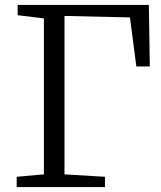

<svg xmlns="http://www.w3.org/2000/svg" viewBox="-20 -763 656 783"><path d="M48 0V-42L159 -52V-688L52 -701V-743H587L591 -492H536L510 -692L243 -698V-52L408 -42V0Z"/></svg>

Font: Merriweather 7pt Light
Style: Regular
Weight: 300
Designer: Eben Sorkin
Foundry: Eben Sorkin
Version: Version 2.200;gftools[0.9.31]